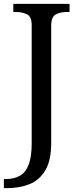

<svg xmlns="http://www.w3.org/2000/svg" viewBox="-31 -734 408 994"><path d="M-11 240V193H-2Q41 193 71 176.5Q101 160 117 119.5Q133 79 133 9V-604Q133 -648 108.5 -660Q84 -672 51 -672H38V-714H329V-672H316Q282 -672 258 -659.5Q234 -647 234 -600V8Q234 97 203.5 148Q173 199 121.5 219.5Q70 240 6 240Z"/></svg>

Font: Noto Serif Makasar
Style: Regular
Weight: 400
Designer: Sérgio Martins
Version: Version 1.001; ttfautohint (v1.8.4.7-5d5b)